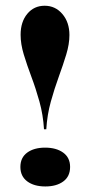

<svg xmlns="http://www.w3.org/2000/svg" viewBox="-20 -651 321 682"><path d="M136.3 -191.9Q133.1 -243.5 120.2 -289.9Q107.3 -336.3 91.5 -378.2Q75.8 -420.2 64.5 -457.3Q53.2 -494.4 53.2 -527.4Q53.2 -573.4 77 -602Q100.8 -630.6 138.7 -630.6Q176.6 -630.6 201.6 -601.2Q226.6 -571.8 226.6 -526.6Q226.6 -494.4 215.3 -457.3Q204 -420.2 188.7 -378.2Q173.4 -336.3 160.5 -289.9Q147.6 -243.5 144.4 -191.9ZM141.1 11.3Q100.8 11.3 76.6 -6.9Q52.4 -25 52.4 -58.1Q52.4 -91.1 76.6 -108.9Q100.8 -126.6 140.3 -126.6Q179.8 -126.6 204.4 -108.9Q229 -91.1 229 -58.1Q229 -24.2 204.8 -6.5Q180.6 11.3 141.1 11.3Z"/></svg>

Font: Playfair 144pt SemiExpanded Black
Style: Regular
Weight: 900
Width: 6
Designer: Claus Eggers Sørensen
Foundry: Claus Eggers Sørensen
Version: Version 2.203